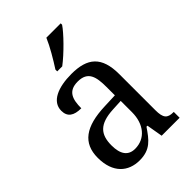

<svg xmlns="http://www.w3.org/2000/svg" viewBox="-226 -866 975 975"><g transform="rotate(-45 261.5 -378.0)"><path d="M211 -619V-606H247C299 -645 373 -721 396 -756V-766H293C274 -721 239 -662 211 -619ZM188 10C265 10 294 -30 333 -87H340L355 0H484V-42H481C439 -42 424 -58 424 -114V-373C424 -500 367 -546 253 -546C157 -546 84 -516 84 -450C84 -406 112 -387 165 -387C165 -451 179 -496 248 -496C321 -496 332 -446 332 -373V-313L256 -310C115 -305 46 -256 46 -150C46 -41 107 10 188 10ZM213 -48C163 -48 140 -83 140 -145C140 -223 173 -264 275 -269L333 -272V-191C333 -106 286 -48 213 -48Z"/></g></svg>

Font: Noto Serif Bengali SemiCondensed
Style: Regular
Weight: 400
Width: 4
Designer: Juan Bruce, Universal Thirst, Indian Type Foundry and the Monotype Design Team.
Foundry: Monotype Imaging Inc.
Version: Version 2.003